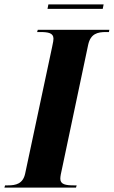

<svg xmlns="http://www.w3.org/2000/svg" viewBox="-58 -849 515 869"><path d="M157 -809H407L411 -829H161ZM-38 0H286L289 -10H276C240 -10 215 -14 215 -40C215 -51 218 -65 223 -87L341 -646C352 -697 384 -704 422 -704H435L437 -714H113L110 -704H123C160 -704 184 -700 184 -674C184 -669 183 -658 178 -637L56 -64C46 -17 14 -10 -22 -10H-35Z"/></svg>

Font: Noto Serif Display Condensed ExtraBold
Style: Italic
Weight: 800
Width: 3
Italic angle: -12°
Designer: Monotype Design Team
Foundry: Monotype Imaging Inc.
Version: Version 2.009